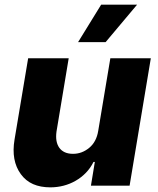

<svg xmlns="http://www.w3.org/2000/svg" viewBox="-20 -795 676 822"><path d="M42.3 -197.8 100.5 -545.5H274.1L221.9 -231.9Q218.8 -209.5 221.9 -191.9Q225.1 -174.4 234.2 -161.9Q243.3 -149.5 258 -142.9Q272.7 -136.4 292.6 -136.4Q331 -136.4 362.2 -162.3Q393.1 -187.9 400.6 -235.4L452.4 -545.5H625.7L534.8 0H369.3L386 -101.6H380.3Q367.2 -75.3 347.5 -55Q327.8 -34.8 303.6 -21Q279.5 -7.1 252 0Q224.4 7.1 195.7 7.1Q153.4 7.1 121.8 -6.7Q90.2 -20.6 69.2 -49.4Q27 -107.2 42.3 -197.8ZM314.3 -614.7 413 -774.9H566.8L432.2 -614.7Z"/></svg>

Font: Inter P Extra Bold
Style: Italic
Weight: 800
Italic angle: 9.39999°
Designer: Rasmus Andersson
Foundry: rsms
Version: Version 3.018;git-588b23468